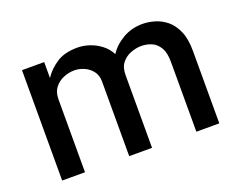

<svg xmlns="http://www.w3.org/2000/svg" viewBox="-89 -686 1052 845"><g transform="rotate(-20 436.5 -263.5)"><path d="M72.5 0V-517H176.5V-442.5Q198.5 -476.5 236.5 -501.8Q274.5 -527 334.5 -527Q362.5 -527 391.2 -517.5Q420 -508 444.2 -489.2Q468.5 -470.5 482.5 -443Q507 -480 548 -503.5Q589 -527 640 -527Q667.5 -527 697 -518.2Q726.5 -509.5 751.8 -488.8Q777 -468 792.8 -431.5Q808.5 -395 808.5 -339V0H701V-327.5Q701 -370 686.8 -394Q672.5 -418 649.8 -427.8Q627 -437.5 601.5 -437.5Q578.5 -437.5 553.5 -428.5Q528.5 -419.5 511 -398.5Q493.5 -377.5 493.5 -341.5V0H386.5V-350.5Q386.5 -379 371.2 -398.5Q356 -418 333.2 -427.8Q310.5 -437.5 288 -437.5Q263 -437.5 238 -427.5Q213 -417.5 196.2 -396.2Q179.5 -375 179.5 -341.5V0Z"/></g></svg>

Font: Public Sans Thin Medium
Style: Regular
Weight: 500
Version: Version 2.001